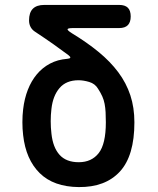

<svg xmlns="http://www.w3.org/2000/svg" viewBox="-20 -750 640 780"><path d="M272 -615Q333 -578 380.5 -539Q428 -500 460.5 -456.5Q493 -413 509.5 -363Q526 -313 526 -253Q526 -117 467 -53Q408 11 300 10Q198 9 141.5 -46.5Q85 -102 74 -201Q71 -226 71 -253.5Q71 -281 74 -306Q79 -349 93 -385Q107 -421 129.5 -448Q152 -475 183 -491.5Q214 -508 253 -511Q264 -512 265.5 -515.5Q267 -519 258 -526Q230 -547 197.5 -570Q165 -593 124 -620Q111 -628 104.5 -640Q98 -652 98 -667Q98 -699 113.5 -714.5Q129 -730 160 -730H464Q488 -730 499.5 -718.5Q511 -707 511 -683Q511 -660 499.5 -648Q488 -636 464 -636H278Q256 -636 254.5 -631.5Q253 -627 272 -615ZM378 -390Q366 -410 342.5 -417Q319 -424 299 -424Q249 -424 222 -392.5Q195 -361 189 -308Q186 -283 186 -257.5Q186 -232 189 -207Q195 -151 222 -121Q249 -91 300 -91Q352 -91 381 -128Q410 -165 410 -253Q410 -276 409 -294Q408 -312 405 -328Q402 -344 395.5 -358.5Q389 -373 378 -390Z"/></svg>

Font: Maple Mono NL SemiBold
Style: Regular
Weight: 600
Monospace: yes
Designer: subframe7536
Version: Version 7.000